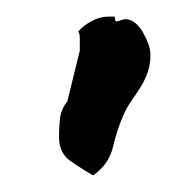

<svg xmlns="http://www.w3.org/2000/svg" viewBox="-20 -497 230 231"><path d="M51 -332Q51 -341 52 -353Q53 -365 61 -375L76 -436V-443V-451Q76 -457 74 -459Q80 -466 90 -471.5Q100 -477 110 -477H118Q118 -472 120 -471L130 -474Q137 -474 142.5 -469.5Q148 -465 152 -458Q156 -451 158.5 -444Q161 -437 161 -431Q161 -419 157.5 -409.5Q154 -400 149 -392Q144 -384 139 -377Q134 -370 130 -362Q121 -342 116 -320.5Q111 -299 92 -286Q78 -294 64.5 -303.5Q51 -313 51 -332Z"/></svg>

Font: East Sea Dokdo Cyrillic
Style: Regular
Weight: 400
Version: Version 1.00 July 4, 2018, initial release